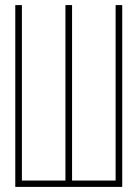

<svg xmlns="http://www.w3.org/2000/svg" viewBox="-20 -734 540 754"><path d="M40 0V-714H66V-25H237V-714H263V-25H434V-714H460V0Z"/></svg>

Font: Noto Sans Mono ExtraCondensed Thin
Style: Regular
Weight: 100
Width: 2
Designer: Monotype Design Team
Foundry: Monotype Imaging Inc.
Version: Version 2.014; ttfautohint (v1.8.4.7-5d5b)